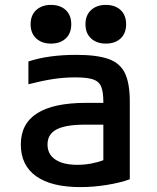

<svg xmlns="http://www.w3.org/2000/svg" viewBox="-20 -754 640 784"><path d="M308 10Q190 10 127.5 -34.5Q65 -79 65 -164Q65 -334 332 -334H402V-337Q402 -379 393 -400.5Q384 -422 359.5 -430Q335 -438 288 -438Q242 -438 198.5 -431.5Q155 -425 96 -410V-503Q177 -530 292 -530Q376 -530 423.5 -513Q471 -496 490.5 -454.5Q510 -413 510 -340V-22Q472 -8 417 1Q362 10 308 10ZM402 -245H327Q248 -245 211 -225.5Q174 -206 174 -164Q174 -124 206 -102.5Q238 -81 296 -81Q324 -81 351.5 -86Q379 -91 402 -100ZM188 -576Q151 -576 128 -597Q105 -618 105 -655Q105 -692 128 -713Q151 -734 188 -734Q226 -734 248.5 -713Q271 -692 271 -655Q271 -618 248.5 -597Q226 -576 188 -576ZM412 -576Q375 -576 352 -597Q329 -618 329 -655Q329 -692 352 -713Q375 -734 412 -734Q450 -734 472.5 -713Q495 -692 495 -655Q495 -618 472.5 -597Q450 -576 412 -576Z"/></svg>

Font: M PLUS Code Latin 60 Medium
Style: Regular
Weight: 500
Width: 7
Monospace: yes
Designer: Coji Morishita
Foundry: UNDERFOREST DESIGN
Version: Version 1.005; ttfautohint (v1.8.3)